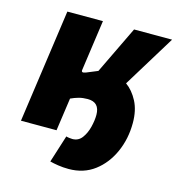

<svg xmlns="http://www.w3.org/2000/svg" viewBox="-100 -597 772 834"><g transform="rotate(15 286.0 -180.5)"><path d="M29 0 101 -510H261L229 -283Q226 -267 247 -275L298 -296L401 -510H572L428 -275Q459 -253 480 -213Q501 -173 501 -116Q501 -45 474 15.5Q447 76 398.5 112.5Q350 149 283 149Q258 149 235.5 145.5Q213 142 198 138L237 15Q243 17 252 18Q261 19 265 19Q292 19 308 -2.5Q324 -24 331.5 -54Q339 -84 339 -109Q339 -166 285 -166Q263 -166 245 -161Q227 -156 210 -148L189 0Z"/></g></svg>

Font: Finlandica
Style: Bold Italic
Weight: 700
Italic angle: -8°
Designer: Niklas Ekholm, Juho Hiilivirta, Jaakko Suomalainen
Foundry: Helsinki Type Studio
Version: Version 1.064; ttfautohint (v1.8.4.7-5d5b)